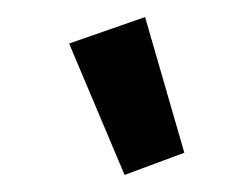

<svg xmlns="http://www.w3.org/2000/svg" viewBox="-20 -702 290 225"><path d="M126 -497 61 -651 150 -682 196 -523Z"/></svg>

Font: Inconsolata UltraCondensed Black
Style: Regular
Weight: 900
Width: 1
Monospace: yes
Designer: Raph Levien, Cyreal, Brenton Simpson
Foundry: Raph Levien, Cyreal, Google
Version: Version 3.001; ttfautohint (v1.8.2.53-6de2)